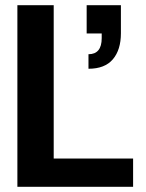

<svg xmlns="http://www.w3.org/2000/svg" viewBox="-20 -720 561 740"><path d="M321 -455V-511Q372 -511 372 -573V-591H314V-700H446V-592Q446 -528 415 -491.5Q384 -455 321 -455ZM47 0V-700H187V-109H493V0Z"/></svg>

Font: Host Grotesk Black
Style: Regular
Weight: 900
Designer: Doğukan Karapınar based on Poppins by Indian Type Foundry, Jonny Pinhorn
Foundry: Element Type
Version: Version 1.000; ttfautohint (v1.8.4.7-5d5b);gftools[0.9.33]